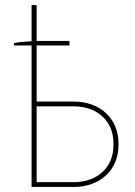

<svg xmlns="http://www.w3.org/2000/svg" viewBox="-20 -740 534 760"><path d="M125 -560H255V-578H125V-720H105V-577C79 -575 49 -573 35 -569V-560H105V0H272C376 0 449 -67 449 -165V-173C449 -271 376 -338 272 -338H125ZM125 -19V-319H272C366 -319 429 -260 429 -174V-164C429 -78 366 -19 272 -19Z"/></svg>

Font: Fixel Text Thin
Style: Regular
Weight: 100
Width: 4
Designer: AlfaBravo + MacPaw
Foundry: Kyrylo Tkachov, Marchela Mozhyna, Serhii Makarenko, Maria Weinstein, Zakhar Kryvoshyya
Version: Version 1.211